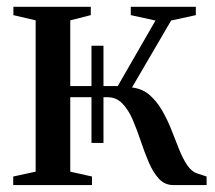

<svg xmlns="http://www.w3.org/2000/svg" viewBox="-20 -532 619 552"><path d="M18 0V-24.5L82.5 -38.5V-473.5L18.5 -488.5V-512.5H241V-488.5L182 -473.5V-284.5H318.5L427 -473L356 -488.5V-512.5H543V-488.5L472 -473L359.5 -280.5Q389.5 -277 410.2 -258.8Q431 -240.5 446 -214.5Q461 -188.5 472.5 -159.5Q484 -130.5 494.5 -103.8Q505 -77 517.8 -57.8Q530.5 -38.5 548 -33L574 -24.5V0H478Q453.5 0 436.8 -18.2Q420 -36.5 407.8 -65.2Q395.5 -94 384.8 -126.2Q374 -158.5 361.8 -187.2Q349.5 -216 332 -234.2Q314.5 -252.5 289 -252.5H182V-38.5L244.5 -24.5V0ZM243 -121V-400.5H277.5V-121Z"/></svg>

Font: Merriweather 120pt
Style: Regular
Weight: 400
Version: Version 2.100